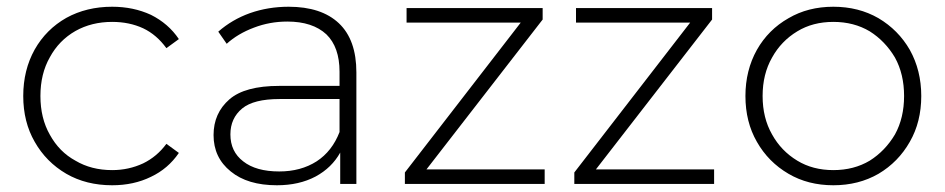

<svg xmlns="http://www.w3.org/2000/svg" viewBox="-20 -546 2804 570"><path d="M313 4Q236 4 177 -30Q117 -65 83 -125Q49 -184 49 -261Q49 -338 83 -399Q117 -459 177 -493Q237 -526 313 -526Q376 -526 428 -502Q480 -476 511 -430L474 -403Q445 -443 405 -462Q364 -481 313 -481Q252 -481 204 -454Q155 -426 128 -376Q100 -327 100 -261Q100 -195 128 -146Q156 -95 204 -69Q251 -41 313 -41Q362 -41 405 -61Q446 -81 474 -119L511 -92Q479 -45 428 -21Q377 4 313 4Z M837 -526Q934 -526 986 -477Q1038 -428 1038 -331V0H990V-93Q965 -48 917 -22Q868 4 802 4Q715 4 665 -37Q614 -78 614 -145Q614 -210 661 -251Q707 -291 809 -291H988V-333Q988 -406 949 -444Q908 -482 833 -482Q781 -482 734 -464Q686 -446 653 -416L628 -452Q669 -488 722 -507Q776 -526 837 -526ZM809 -37Q873 -37 920 -67Q966 -97 988 -154V-252H810Q733 -252 699 -224Q664 -195 664 -147Q664 -96 702 -67Q740 -37 809 -37Z M1246 -43H1597V0H1182V-34L1526 -479H1187V-522H1591V-488Z M1749 -43H2100V0H1685V-34L2029 -479H1690V-522H2094V-488Z M2321 -30Q2261 -65 2227 -125Q2193 -184 2193 -261Q2193 -337 2227 -398Q2261 -458 2321 -492Q2379 -526 2454 -526Q2529 -526 2588 -492Q2647 -457 2681 -398Q2715 -337 2715 -261Q2715 -184 2681 -125Q2647 -65 2588 -30Q2529 4 2454 4Q2379 4 2321 -30ZM2562 -69Q2608 -98 2637 -147Q2664 -196 2664 -261Q2664 -326 2637 -375Q2608 -424 2562 -453Q2515 -481 2454 -481Q2393 -481 2347 -453Q2299 -424 2272 -375Q2244 -326 2244 -261Q2244 -196 2272 -147Q2299 -98 2347 -69Q2393 -41 2454 -41Q2515 -41 2562 -69Z"/></svg>

Font: Montserrat Light Alt1
Style: Light
Weight: 500
Designer: Differentunic
Foundry: Julieta Ulanovsky
Version: 0.1